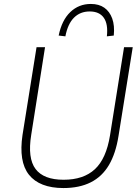

<svg xmlns="http://www.w3.org/2000/svg" viewBox="-20 -944 710 972"><path d="M301 8Q241 8 197 -9Q153 -26 126.5 -59.5Q100 -93 92 -143.5Q84 -194 94 -261L165 -705H208L138 -261Q119 -143 160 -88.5Q201 -34 302 -34Q403 -34 460.5 -87.5Q518 -141 537 -259L608 -705H652L580 -256Q566 -167 531.5 -108.5Q497 -50 439.5 -21Q382 8 301 8ZM311 -760 277 -764Q293 -842 336 -883Q379 -924 440 -924Q481 -924 508 -905Q535 -886 548 -850.5Q561 -815 556 -764L521 -760Q528 -822 505.5 -854Q483 -886 434 -886Q386 -886 354.5 -854.5Q323 -823 311 -760Z"/></svg>

Font: Nunito Sans 10pt SemiCondensed ExtraLight
Style: Italic
Weight: 250
Width: 4
Italic angle: -9°
Designer: Vernon Adams
Foundry: Vernon Adams
Version: Version 3.101;gftools[0.9.27]